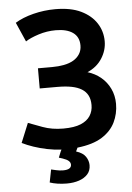

<svg xmlns="http://www.w3.org/2000/svg" viewBox="-60 -752 679 987"><g transform="rotate(-5 280.0 -259.0)"><path d="M245 190Q220 190 197 186.5Q174 183 157 177L170 111Q179 113 196.5 117Q214 121 231 121Q274 121 274 95Q274 84 264.5 75.5Q255 67 234 60L215 54Q219 45 223 34Q227 23 232 14Q195 12 158.5 4.5Q122 -3 89.5 -14Q57 -25 31 -38L72 -138Q98 -128 145.5 -110.5Q193 -93 251 -93Q308 -93 341.5 -107Q375 -121 390.5 -145.5Q406 -170 406 -201Q406 -230 395.5 -250.5Q385 -271 364 -284Q343 -297 312 -303Q281 -309 239 -309H148V-413H221Q254 -413 282.5 -418.5Q311 -424 331.5 -436Q352 -448 364 -467Q376 -486 376 -511Q376 -555 344.5 -577.5Q313 -600 256 -600Q210 -600 166.5 -586Q123 -572 99 -556L55 -656Q94 -680 149.5 -694Q205 -708 263 -708Q343 -708 395.5 -682.5Q448 -657 475 -615Q502 -573 502 -522Q502 -475 475.5 -433.5Q449 -392 400 -371Q439 -359 468.5 -334.5Q498 -310 515 -274.5Q532 -239 532 -196Q532 -145 510.5 -101Q489 -57 442 -27.5Q395 2 315 11L306 30Q341 41 355 62Q369 83 369 106Q369 134 352.5 152.5Q336 171 308 180.5Q280 190 245 190Z"/></g></svg>

Font: Ubuntu Sans Mono SemiBold
Style: Regular
Weight: 600
Monospace: yes
Designer: Dalton Maag Ltd
Foundry: Dalton Maag Ltd
Version: Version 1.006